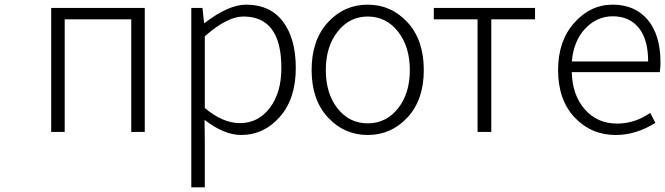

<svg xmlns="http://www.w3.org/2000/svg" viewBox="-20 -567 2858 825"><path d="M200 0V-533H602V0H544V-484H258V0Z M802 238V-533H850L857 -468H859Q962 -547 1037 -547Q1141 -547 1196 -474Q1251 -401 1251 -275Q1251 -143 1182.5 -65Q1114 13 1016 13Q943 13 859 -52L860 46V238ZM1011 -38Q1090 -38 1139.5 -103.5Q1189 -169 1189 -275Q1189 -496 1026 -496Q956 -496 860 -411V-103Q937 -38 1011 -38Z M1319 -266Q1319 -395 1389 -471Q1459 -547 1560 -547Q1661 -547 1731 -471Q1801 -395 1801 -266Q1801 -138 1731 -62.5Q1661 13 1560 13Q1459 13 1389 -62.5Q1319 -138 1319 -266ZM1560 -496Q1482 -496 1431 -431.5Q1380 -367 1380 -266Q1380 -165 1430.5 -101Q1481 -37 1560 -37Q1639 -37 1690 -101Q1741 -165 1741 -266Q1741 -367 1690 -431.5Q1639 -496 1560 -496Z M2032 0V-484H1844V-533H2279V-484H2091V0Z M2626 13Q2520 13 2449 -62.5Q2378 -138 2378 -266Q2378 -391 2447.5 -469Q2517 -547 2612 -547Q2709 -547 2763.5 -481.5Q2818 -416 2818 -299Q2818 -276 2815 -257H2437Q2439 -159 2492.5 -97.5Q2546 -36 2632 -36Q2708 -36 2774 -82L2796 -39Q2713 13 2626 13ZM2437 -303H2765Q2765 -398 2724.5 -447.5Q2684 -497 2613 -497Q2545 -497 2495 -444.5Q2445 -392 2437 -303Z"/></svg>

Font: NotoSansHansLight
Style: Regular
Weight: 300
Designer: Ryoko NISHIZUKA  (kana & ideographs); Paul D. Hunt (Latin, Greek & Cyrillic); Wenlong ZHANG  (bopomofo); Sandoll Communi
Foundry: Adobe Systems Incorporated
Version: Version 1.00;December 8, 2021;FontCreator 13.0.0.2675 64-bit